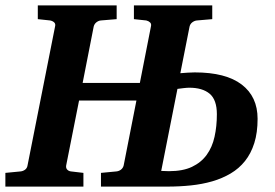

<svg xmlns="http://www.w3.org/2000/svg" viewBox="-35 -691 1018 711"><path d="M768.1 -268.1Q768.1 -321.3 741.5 -343.8Q714.8 -366.2 666 -366.2Q658.2 -366.2 645 -364.7Q631.8 -363.3 622.1 -361.8L562 -58.1Q567.9 -58.1 575.7 -57.6Q583.5 -57.1 590.8 -57.1Q642.1 -57.1 676 -73.2Q710 -89.4 730.5 -117.7Q751 -146 759.5 -184.6Q768.1 -223.1 768.1 -268.1ZM918.9 -251Q918.9 -199.7 906.7 -161.1Q894.5 -122.6 872.3 -94.7Q850.1 -66.9 819.1 -48.6Q788.1 -30.3 751 -19.5Q713.9 -8.8 671.9 -4.4Q629.9 0 585 0H338.9V-50.8L396 -56.2Q405.3 -57.1 412.8 -62.7Q420.4 -68.4 422.9 -78.1L470.2 -318.8H257.8L210 -78.1Q208.5 -68.4 214.1 -62.7Q219.7 -57.1 228 -56.2L273.9 -50.8V0H-15.1V-50.8L41 -56.2Q50.3 -57.1 57.9 -62.7Q65.4 -68.4 66.9 -78.1L168.9 -592.8Q171.4 -602.5 165.8 -607.9Q160.2 -613.3 150.9 -615.2L105 -620.1V-670.9H397V-620.1L337.9 -615.2Q329.6 -614.3 322 -608.4Q314.5 -602.5 312 -592.8L271 -383.8H482.9L523.9 -592.8Q526.4 -602.5 520.8 -607.9Q515.1 -613.3 506.8 -615.2L460.9 -620.1V-670.9H751V-620.1L693.8 -615.2Q685.1 -614.3 677.2 -608.4Q669.4 -602.5 667 -592.8L632.8 -419.9Q645.5 -420.9 659.7 -421.9Q673.8 -422.9 686 -422.9Q801.3 -422.9 860.1 -377.9Q918.9 -333 918.9 -251Z"/></svg>

Font: Charis SIL
Style: Bold Italic
Weight: 700
Italic angle: -11°
Foundry: SIL International
Version: Version 4.112